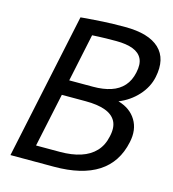

<svg xmlns="http://www.w3.org/2000/svg" viewBox="-102 -761 762 846"><g transform="rotate(15 278.5 -338.0)"><path d="M229.5 -70Q283.8 -70 324.3 -83.2Q364.8 -96.3 390.4 -123.6Q416 -150.8 424.8 -193.5Q434.5 -236.3 420.2 -263Q405.8 -289.7 370.8 -302.3Q335.8 -315 281.5 -315H172.8L120.8 -70ZM343.3 -606Q291.3 -606 262.5 -604.5Q233.7 -603 233.7 -603L187.8 -385H296.5Q342.8 -385 377.8 -396.5Q412.7 -408 434.8 -432.7Q456.8 -457.3 464.7 -495.5Q473.3 -534.7 461.5 -558.8Q449.7 -583 419.7 -594.5Q389.7 -606 343.3 -606ZM221.2 0H22.8L163.8 -666Q163.8 -666 190.8 -668.5Q217.8 -671 263.8 -673.5Q309.8 -676 365.2 -676Q473.2 -676 521.7 -630Q570.2 -584 552.2 -498Q542.2 -450 506.7 -411Q471.2 -372 421.2 -352Q477.2 -336 503.2 -293Q529.2 -250 516.2 -191Q476.2 0 221.2 0Z"/></g></svg>

Font: Epunda Sans Light
Style: Italic
Weight: 300
Italic angle: -12.0243°
Designer: Simon Atzbach
Foundry: typofactur
Version: Version 2.204